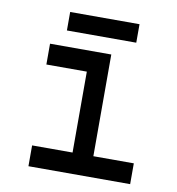

<svg xmlns="http://www.w3.org/2000/svg" viewBox="-77 -748 755 818"><g transform="rotate(10 300.0 -339.0)"><path d="M275 -90V-440H100V-530H365V-90H540V0H100V-90ZM461 -678V-598H161V-678Z"/></g></svg>

Font: Fliege Mono Thin
Style: Regular
Weight: 100
Version: Version 0.020;Glyphs 3.3 (3306)